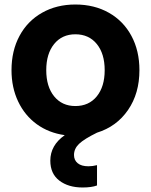

<svg xmlns="http://www.w3.org/2000/svg" viewBox="-20 -588 669 851"><path d="M444 -277Q444 -350 409 -393Q374 -436 314 -436Q255 -436 220 -393Q185 -350 185 -277Q185 -204 220 -161Q255 -118 314 -118Q374 -118 409 -161Q444 -204 444 -277ZM314 -568Q398 -568 462.5 -531.5Q527 -495 562.5 -429Q598 -363 598 -277Q598 -174 547.5 -100.5Q497 -27 410 0Q353 28 330.5 49.5Q308 71 308 99Q308 122 324.5 135.5Q341 149 372 149Q390 149 410 144V234Q386 243 346 243Q283 243 243 212.5Q203 182 203 124Q203 56 267 11Q196 1 143 -37.5Q90 -76 60.5 -138Q31 -200 31 -277Q31 -363 66.5 -429Q102 -495 166.5 -531.5Q231 -568 314 -568Z"/></svg>

Font: Application
Style: Bold
Weight: 700
Designer: Wei Huang
Foundry: Wei Huang
Version: Version 0.012